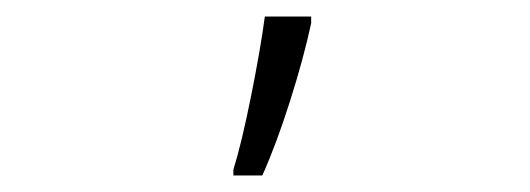

<svg xmlns="http://www.w3.org/2000/svg" viewBox="-20 -818 640 232"><path d="M297 -606Q314 -644 330.5 -696Q347 -748 356 -790V-798H300Q295 -760 283.5 -702.5Q272 -645 262 -613V-606Z"/></svg>

Font: Noto Sans Mono UI Light
Style: Regular
Weight: 300
Designer: Monotype Design team
Foundry: Monotype Imaging Inc.
Version: 1.000